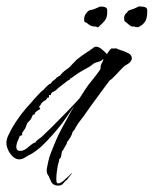

<svg xmlns="http://www.w3.org/2000/svg" viewBox="-34 -483 480 600"><path d="M161 93Q156 97 147 97Q134 97 127 87L121 74Q119 68 115.5 63Q112 58 112 51Q112 43 114 35.5Q116 28 117 21Q120 7 126 -7.5Q132 -22 137 -35Q147 -60 160 -83.5Q173 -107 186 -131L198 -152L193 -145Q184 -132 176 -120Q168 -108 159 -96Q144 -77 127.5 -58.5Q111 -40 94 -24Q87 -18 79 -12Q71 -6 62 -1Q54 3 44.5 9Q35 15 26 15Q16 15 7 7Q-2 -1 -7 -11Q-10 -17 -12 -23.5Q-14 -30 -14 -38Q-13 -50 -8 -60Q-3 -70 2 -80Q15 -103 30.5 -123.5Q46 -144 64 -163Q67 -167 75.5 -176.5Q84 -186 92.5 -194.5Q101 -203 104 -203Q102 -205 104 -205Q107 -208 114 -215Q121 -222 125 -222Q126 -224 129 -228Q132 -232 135 -232V-231Q136 -233 137.5 -235Q139 -237 141 -237Q141 -239 142 -239L144 -242H147Q149 -246 153 -246L157 -251Q162 -257 169 -262.5Q176 -268 182 -272L205 -296Q222 -310 238 -320L249 -327V-328Q254 -330 257.5 -333.5Q261 -337 267 -337Q274 -337 283 -330Q292 -323 300 -314Q303 -319 307 -324Q311 -329 313 -331Q314 -332 320.5 -331.5Q327 -331 327 -332H329Q334 -329 345.5 -325.5Q357 -322 367.5 -316.5Q378 -311 378 -301Q378 -297 375 -292Q371 -286 364.5 -282.5Q358 -279 353 -275L344 -266Q340 -262 327 -248Q314 -234 309 -232Q309 -232 298.5 -218Q288 -204 274.5 -185.5Q261 -167 250 -152Q239 -137 238 -135Q228 -120 219 -109Q210 -98 202 -84Q201 -80 198 -77Q195 -74 193 -71L190 -62Q189 -59 183.5 -50Q178 -41 176 -40Q175 -33 168.5 -23.5Q162 -14 163 -10L161 -13L160 -12Q159 -8 157.5 2.5Q156 13 151 14V16Q151 20 149.5 24Q148 28 147 32Q146 36 144 50.5Q142 65 142 76Q142 90 146 90Q154 91 165.5 81Q177 71 183 65L190 58Q191 59 190 60Q189 62 182 70Q175 78 175 80Q172 80 172 81ZM34 -12Q43 -13 56.5 -25Q70 -37 77 -38Q80 -44 87 -48.5Q94 -53 98 -57L127 -85Q148 -106 171 -129.5Q194 -153 214 -175L234 -206Q242 -218 256 -235Q270 -252 280 -267Q280 -271 280.5 -275.5Q281 -280 284 -286Q286 -288 287 -291Q288 -294 289 -297V-298H288Q282 -292 273.5 -290Q265 -288 258 -284L248 -276Q233 -268 218 -259Q203 -250 189 -239Q185 -239 185 -235Q183 -235 172.5 -227Q162 -219 152.5 -211.5Q143 -204 143 -203Q139 -199 132 -196Q125 -193 125 -186H119V-178H114V-177Q113 -175 110.5 -172Q108 -169 105 -168Q104 -167 104 -168H103Q102 -165 100.5 -164.5Q99 -164 97 -162L89 -150H88L92 -142Q90 -142 83 -137Q76 -132 76 -131H75V-126Q68 -125 66.5 -120Q65 -115 62 -110L51 -98L45 -82L38 -72Q37 -71 35.5 -68Q34 -65 35 -65V-64Q37 -64 34.5 -61Q32 -58 28 -59Q27 -55 22 -44Q17 -33 17 -24Q17 -9 34 -12ZM398 -398H396Q394 -398 390.5 -398.5Q387 -399 387 -400H380Q377 -400 374.5 -401.5Q372 -403 365 -409Q363 -412 358 -414.5Q353 -417 354 -429Q355 -438 362 -443Q367 -451 374.5 -452.5Q382 -454 396 -461Q398 -463 403 -463Q405 -463 408 -462.5Q411 -462 414 -462Q426 -460 426 -452Q427 -431 421 -418.5Q415 -406 398 -398ZM273 -398Q272 -397 269.5 -398Q267 -399 267 -400H263Q259 -400 253 -401.5Q247 -403 240 -409Q238 -412 233 -413Q228 -414 229 -426Q231 -438 237 -443Q242 -451 250.5 -452Q259 -453 273 -460Q278 -463 281 -462.5Q284 -462 289 -462Q301 -460 301 -452Q302 -431 295.5 -421.5Q289 -412 273 -398Z"/></svg>

Font: Cherish
Style: Regular
Weight: 400
Designer: Robert E. Leuschke
Foundry: Robert E. Leuschke
Version: Version 1.005